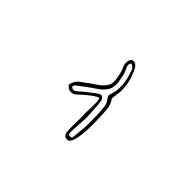

<svg xmlns="http://www.w3.org/2000/svg" viewBox="-114 -901 1229 1229"><g transform="rotate(45 500.0 -287.0)"><path d="M564 42Q539 40 533.5 15.5Q528 -9 530 -56.5Q532 -104 530 -173Q530 -178 530.5 -195.5Q531 -213 531.5 -235Q532 -257 530.5 -273.5Q529 -290 524 -292Q519 -294 504 -285Q489 -276 471 -262Q453 -248 437 -234Q421 -220 414 -213Q409 -209 401.5 -202.5Q394 -196 389 -194Q360 -187 346 -196.5Q332 -206 328 -213Q325 -221 330.5 -234Q336 -247 343.5 -257.5Q351 -268 353 -270Q370 -283 386.5 -295Q403 -307 419 -319Q427 -325 435.5 -330.5Q444 -336 452 -341L467 -352Q487 -365 506 -393Q517 -410 517 -425V-432Q518 -437 515.5 -456Q513 -475 508 -497.5Q503 -520 496 -533Q491 -544 488 -553Q485 -562 486 -577Q487 -592 491 -601Q494 -609 504 -614Q514 -617 523 -614Q526 -613 529.5 -610.5Q533 -608 537 -606Q544 -600 550.5 -589Q557 -578 560 -570Q583 -517 588.5 -477Q594 -437 591 -409.5Q588 -382 585 -365.5Q582 -349 586 -343Q595 -332 602 -313.5Q609 -295 610 -278Q611 -272 612.5 -245.5Q614 -219 615 -182.5Q616 -146 615 -106Q614 -66 608.5 -32Q603 2 592.5 22.5Q582 43 564 42ZM521 -315Q523 -315 524 -314.5Q525 -314 526 -314Q536 -311 539 -303L540 -301Q542 -298 543 -295Q544 -292 545 -288Q548 -269 551 -246Q551 -237 551.5 -227.5Q552 -218 553 -209Q553 -200 553.5 -191.5Q554 -183 555 -174Q557 -151 555 -119.5Q553 -88 551 -58Q549 -28 549.5 -8Q550 12 556 13Q572 15 577 12Q582 9 583 -4.5Q584 -18 587 -44Q593 -90 593 -140Q593 -190 590.5 -229.5Q588 -269 585 -284Q582 -298 578.5 -305.5Q575 -313 567 -323Q555 -339 555 -347Q555 -355 560 -368Q560 -368 566 -389.5Q572 -411 570.5 -454.5Q569 -498 546 -564Q544 -571 539.5 -576.5Q535 -582 530 -586Q528 -588 524.5 -589.5Q521 -591 519 -592Q516 -594 513 -592Q509 -590 508 -588Q504 -576 507 -563Q509 -558 511 -553.5Q513 -549 515 -544Q526 -522 531 -499.5Q536 -477 539 -455Q541 -447 540.5 -439Q540 -431 540 -423L539 -416Q539 -397 526 -376Q506 -346 482 -331L467 -320Q459 -315 451 -309.5Q443 -304 435 -298Q419 -286 402.5 -274Q386 -262 369 -249Q366 -247 363 -244.5Q360 -242 357 -238Q351 -232 350.5 -228.5Q350 -225 351 -222Q355 -215 369 -212Q376 -212 382 -215Q387 -218 394.5 -223.5Q402 -229 404 -232Q413 -240 430 -254Q447 -268 464 -281Q481 -294 488 -299Q493 -302 497.5 -305Q502 -308 506 -311Q507 -312 507.5 -312Q508 -312 509 -313Q512 -314 515 -314.5Q518 -315 521 -315Z"/></g></svg>

Font: Shizuru
Style: Regular
Weight: 400
Version: Version 1.000